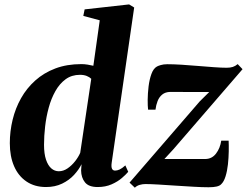

<svg xmlns="http://www.w3.org/2000/svg" viewBox="-20 -837 1119 870"><path d="M486 -99Q483.5 -81 487.5 -72.5Q491.5 -64 501.5 -64Q511 -64 522 -69Q533 -74 548 -87.5L561 -58.5Q551.5 -47 532.5 -30.5Q513.5 -14 485.8 -1.8Q458 10.5 422.5 10.5Q382 10.5 365 -10.8Q348 -32 347.5 -64.5L349.5 -93Q337.5 -68.5 315.5 -44.5Q293.5 -20.5 261.5 -5Q229.5 10.5 188.5 10.5Q137 10.5 100 -14.5Q63 -39.5 43.8 -84Q24.5 -128.5 24.5 -188Q24.5 -242 37.2 -294.5Q50 -347 75.5 -392.2Q101 -437.5 139.8 -472.2Q178.5 -507 230.8 -526.8Q283 -546.5 348.5 -546.5Q362.5 -546.5 376.8 -544.2Q391 -542 403 -539L432 -745L357.5 -765L363.5 -794.5L565 -817L588 -803ZM393.5 -480Q386 -487.5 373 -492.8Q360 -498 342.5 -498Q305 -498 277.5 -478Q250 -458 231 -424.2Q212 -390.5 200.8 -349.2Q189.5 -308 184.5 -264.2Q179.5 -220.5 179.5 -181Q179.5 -140 188.5 -113.5Q197.5 -87 212.5 -74Q227.5 -61 246.5 -61Q267 -61 285.8 -73.8Q304.5 -86.5 319.8 -105.8Q335 -125 343.5 -144.5ZM928 -420Q914.5 -420 896.5 -420Q878.5 -420 858.5 -420Q838.5 -420 819 -420.2Q799.5 -420.5 781.8 -420.5Q764 -420.5 751 -420.5Q729 -420 715 -408.5Q701 -397 694 -378.8Q687 -360.5 684.5 -340H651Q649 -356.5 649.2 -385Q649.5 -413.5 653.2 -445Q657 -476.5 666 -501.5Q675 -526.5 691 -535.5Q696 -538.5 708.5 -542.2Q721 -546 738.5 -546Q765.5 -546 802 -543.8Q838.5 -541.5 877 -538.2Q915.5 -535 950 -532.5Q984.5 -530 1007 -530Q1023.5 -530 1035 -533.8Q1046.5 -537.5 1057 -546.5L1079 -523.5L765.5 -160.5L725 -116.5Q744 -116.5 766.8 -116.5Q789.5 -116.5 814 -116.5Q838.5 -116.5 862.8 -116.5Q887 -116.5 909.5 -116.5Q940 -116.5 958.8 -141Q977.5 -165.5 982.5 -199.5H1016Q1017 -179.5 1016.5 -150.8Q1016 -122 1012.8 -92Q1009.5 -62 1002 -37.8Q994.5 -13.5 982 -2Q975.5 5 961.8 8.2Q948 11.5 925 11.5Q897 11.5 857.5 9.2Q818 7 776.2 4.2Q734.5 1.5 698 -0.8Q661.5 -3 639 -3Q625.5 -3 612.8 0.8Q600 4.5 591 13.5L567 -9.5L885 -377.5Z"/></svg>

Font: Merriweather 72pt ExtraBold
Style: Italic
Weight: 800
Italic angle: -7.8°
Version: Version 2.101